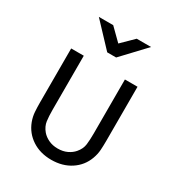

<svg xmlns="http://www.w3.org/2000/svg" viewBox="-177 -848 892 967"><g transform="rotate(30 268.5 -364.0)"><path d="M73.2 -528.3H146.5V-213.4Q146.5 -177.7 150.1 -149.7Q153.8 -121.6 174.8 -96.7Q189.5 -79.6 212.9 -68.6Q236.3 -57.6 266.1 -57.6Q296.4 -57.6 319.6 -68.6Q342.8 -79.6 357.4 -96.7Q378.9 -121.6 382.3 -149.7Q385.7 -177.7 385.7 -213.4V-528.3H459V-213.4Q459 -186.5 457.3 -160.4Q455.6 -134.3 445.8 -107.9Q426.3 -54.7 378.7 -23.4Q331.1 7.8 266.1 7.8Q201.2 7.8 153.8 -23.4Q106.4 -54.7 86.4 -107.9Q76.7 -134.3 75 -160.4Q73.2 -186.5 73.2 -213.4ZM197.8 -735.8 266.1 -668.5 334.5 -735.8H418L292 -602.1H240.2L114.3 -735.8Z"/></g></svg>

Font: Gidole
Style: Regular
Weight: 400
Version: Version 2.100; ttfautohint (v1.8.4.7-5d5b)